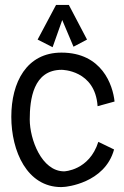

<svg xmlns="http://www.w3.org/2000/svg" viewBox="-20 -758 503 781"><path d="M446 -345C439 -412 395 -544 230 -544C88 -544 26 -423 26 -283C26 -143 90 3 229 3C234 3 239 2 244 2C244 2 406 -11 444 -150L380 -181C343 -64 241 -61 241 -61C149 -61 101 -192 101 -272C101 -353 115 -474 231 -474C231 -474 367 -474 377 -326ZM334 -597 260 -738H208L133 -597L194 -566L245 -710H219L279 -568Z"/></svg>

Font: Englebert
Style: Regular
Weight: 400
Designer: Astigmatic (AOETI)
Foundry: Astigmatic (AOETI)
Version: Version 1.000